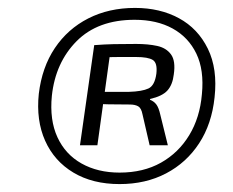

<svg xmlns="http://www.w3.org/2000/svg" viewBox="-20 -722 588 485"><path d="M321 -702Q384 -702 432 -676Q480 -650 505 -599Q530 -548 522 -476Q515 -409 483 -360Q451 -311 399.5 -284Q348 -257 282 -257Q214 -257 165.5 -286Q117 -315 94 -366.5Q71 -418 78 -485Q86 -552 118.5 -600.5Q151 -649 203 -675.5Q255 -702 321 -702ZM261 -608 226 -355H182L218 -608ZM320 -672Q227 -672 173.5 -618Q120 -564 111 -480Q105 -419 125 -375.5Q145 -332 186 -309Q227 -286 282 -286Q342 -286 386.5 -311Q431 -336 458 -380.5Q485 -425 490 -484Q496 -545 476 -586.5Q456 -628 416 -650Q376 -672 320 -672ZM324 -611Q354 -611 377 -606Q400 -601 412 -584.5Q424 -568 419 -534Q416 -508 403 -493.5Q390 -479 359 -472V-470Q369 -466 375 -458Q381 -450 385 -432L404 -355H358L340 -433Q337 -449 329 -453.5Q321 -458 308 -458Q273 -458 253.5 -458.5Q234 -459 223.5 -459.5Q213 -460 205 -460L207 -490H306Q339 -491 355 -498.5Q371 -506 375 -536Q378 -563 366 -570.5Q354 -578 324 -578Q300 -578 279.5 -578Q259 -578 244.5 -577.5Q230 -577 224 -577L218 -608Q245 -610 267.5 -610.5Q290 -611 324 -611Z"/></svg>

Font: Exo 2 Medium
Style: Italic
Weight: 500
Italic angle: -8°
Designer: Natanael Gama
Foundry: Natanael Gama
Version: Version 2.010